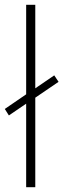

<svg xmlns="http://www.w3.org/2000/svg" viewBox="-30 -831 264 800"><path d="M79 -51V-399L7 -350L-10 -377L79 -438V-811H117V-463L196 -517L214 -490L117 -424V-51Z"/></svg>

Font: Noto Sans Tamil UI Condensed ExtraLight
Style: Regular
Weight: 200
Width: 3
Designer: Jelle Bosma - Monotype Design Team
Foundry: Monotype Imaging Inc.
Version: Version 2.004; ttfautohint (v1.8.4.7-5d5b)